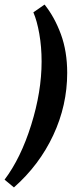

<svg xmlns="http://www.w3.org/2000/svg" viewBox="-35 -704 327 840"><path d="M-15 82Q56 -12 101.5 -157.5Q147 -303 147 -435Q147 -499 137 -556Q127 -613 111 -650L160 -684Q204 -629 231.5 -554Q259 -479 259 -385Q259 -243 198 -112.5Q137 18 26 116Z"/></svg>

Font: Grenze SemiBold
Style: Italic
Weight: 600
Italic angle: -10°
Designer: Renata Polastri
Foundry: Omnibus-Type
Version: Version 1.002; ttfautohint (v1.8)